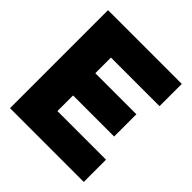

<svg xmlns="http://www.w3.org/2000/svg" viewBox="-194 -862 1001 1001"><g transform="rotate(45 306.0 -361.5)"><path d="M522.5 -443.4V-279.3H219.7V-164.1H578.1V0H34.2V-722.7H578.1V-558.6H219.7V-443.4Z"/></g></svg>

Font: Giphurs Black
Style: Regular
Weight: 900
Version: Version 0.920; ttfautohint (v1.8.4.7-5d5b)